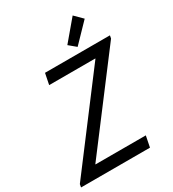

<svg xmlns="http://www.w3.org/2000/svg" viewBox="-221 -1058 1061 1178"><g transform="rotate(-30 310.0 -469.5)"><path d="M3.9 -21.5 471.2 -639.6V-641.6H144.5L160.2 -719.7H620.1L616.2 -699.2L147.5 -80.1V-78.1H503.9L488.3 0H0ZM363.8 -798.3 482.9 -939.5 537.1 -885.7 413.1 -757.3Z"/></g></svg>

Font: Reddit Sans Chocolate
Style: Italic
Weight: 400
Italic angle: -11.25°
Designer: Stephen Hutchings
Version: Version 1.013